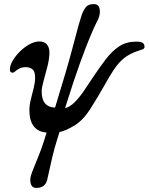

<svg xmlns="http://www.w3.org/2000/svg" viewBox="-20 -636 728 941"><path d="M158.6 285Q141.2 285 134.7 273.2Q128.1 261.4 128.3 244.1Q128.5 229.5 140.6 198.9Q152.7 168.2 168.3 130Q183.9 91.8 194.7 57.4L208.4 13.7Q166.3 10.5 145.2 -17.5Q124 -45.4 124 -95.5Q124 -120.9 131.2 -149Q138.4 -177.1 145.2 -204.9Q152.1 -232.7 152.1 -255.2Q152.1 -286.4 138.8 -296.6Q125.4 -306.8 107.6 -306.8Q87.7 -306.8 75.1 -300.2Q62.4 -293.7 55 -286.7Q47.6 -279.7 42.8 -279.7Q36.1 -279.7 32.2 -283.1Q28.2 -286.4 28.6 -298.3Q29.3 -316.9 42.8 -339.6Q56.4 -362.4 77.8 -383.7Q99.2 -405 124.6 -418.9Q150 -432.9 173.2 -432.9Q196.7 -432.9 209.4 -418.6Q222.1 -404.4 222.3 -379.7Q222.3 -350 213 -312.3Q203.7 -274.7 194 -240.8Q184.2 -207 184.2 -188.5Q184.2 -148.3 201.5 -128.7Q218.8 -109.1 250 -109.1Q280.6 -208.6 301.4 -279.7Q322.2 -350.8 335.6 -401.8Q349 -452.9 359.2 -490.5Q369.4 -528.1 379.6 -559.7Q386.6 -581.7 399.1 -598.8Q411.6 -616 438.9 -616Q461.9 -616 467.3 -596.3Q472.7 -576.7 465 -551.6Q462.8 -544.7 452.7 -525Q442.6 -505.3 422.9 -458.8Q403.1 -412.3 372.3 -327.3Q341.5 -242.4 298.8 -105.7Q322.9 -112.1 345.3 -134.4Q367.7 -156.7 389.7 -188.4Q411.7 -220.1 432.9 -253Q467.8 -305.5 498.7 -345.9Q529.5 -386.4 564.7 -409.2Q599.9 -432 647 -432Q671.3 -432 679.8 -425.6Q688.3 -419.1 688.3 -406.2Q688.3 -396.7 676.6 -393.2Q665 -389.7 657.3 -386.9Q614 -372.5 586.9 -350.1Q559.8 -327.7 537.7 -294.2Q515.7 -260.7 489.2 -213Q462.7 -165.2 420.6 -99.2Q387.4 -47.2 345.5 -21.3Q303.6 4.5 271.5 11.2L260.3 47.3Q246.6 90.6 236.6 132.7Q226.6 174.9 220.2 205.7Q213.8 236.5 210.8 247.2Q200.3 285 158.6 285Z"/></svg>

Font: EB Garamond
Style: Italic
Weight: 400
Italic angle: -17.2°
Designer: Georg Duffner and Octavio Pardo
Foundry: Georg Duffner
Version: Version 1.001